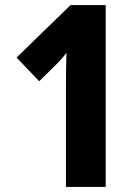

<svg xmlns="http://www.w3.org/2000/svg" viewBox="-20 -734 550 754"><path d="M395 0V-714H257L45 -508L134 -415L201 -481Q228 -508 241 -527Q240 -496 239.5 -460Q239 -424 239 -394V0Z"/></svg>

Font: Noto Sans Arabic Condensed Extra
Style: Regular
Weight: 800
Width: 3
Designer: Nadine Chahine - Monotype Design Team
Foundry: Monotype Imaging Inc.
Version: Version 1.902